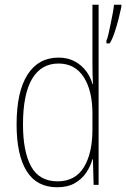

<svg xmlns="http://www.w3.org/2000/svg" viewBox="-20 -873 532 810"><path d="M221 -83Q135 -83 92.5 -151Q50 -219 50 -348Q50 -486 96 -558Q142 -630 227 -630Q267 -630 296.5 -613.5Q326 -597 344.5 -571.5Q363 -546 370 -518H372Q371 -541 370.5 -562Q370 -583 370 -604V-853H396V-93H375L372 -201H370Q362 -172 344 -145Q326 -118 296 -100.5Q266 -83 221 -83ZM223 -108Q297 -108 333.5 -167Q370 -226 370 -327V-393Q370 -491 333 -548Q296 -605 227 -605Q154 -605 115.5 -540.5Q77 -476 77 -348Q77 -233 111.5 -170.5Q146 -108 223 -108ZM492 -844Q488 -824 480.5 -794.5Q473 -765 463.5 -736.5Q454 -708 443 -690H429V-702Q433 -709 437.5 -729Q442 -749 447 -773Q452 -797 456 -819Q460 -841 461 -853H492Z"/></svg>

Font: Noto Sans Kannada UI Condensed Thin
Style: Regular
Weight: 100
Width: 3
Designer: Jelle Bosma - Monotype Design Team
Foundry: Monotype Imaging Inc.
Version: Version 2.005; ttfautohint (v1.8.4.7-5d5b)